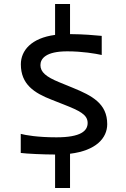

<svg xmlns="http://www.w3.org/2000/svg" viewBox="-20 -767 623 953"><path d="M327.6 166V-3.9C456.5 -19.5 512.2 -81.5 512.2 -150.9C512.2 -252.9 437.5 -292 340.8 -331.5L273.9 -358.9C208.5 -385.7 180.7 -409.2 180.7 -443.8C180.7 -475.6 207 -512.2 314 -512.2C388.7 -512.2 453.6 -501 484.9 -494.1V-588.9C448.2 -592.3 396.5 -597.2 327.6 -597.7V-747.1H253.4V-593.8C135.3 -578.1 83.5 -516.1 83.5 -447.8C83.5 -348.6 149.4 -305.7 236.3 -272L295.9 -248.5C375 -217.3 415 -198.2 415 -156.7C415 -117.2 380.9 -85.4 260.3 -85.4C166.5 -85.4 106.4 -96.2 83 -102.5V-7.8C112.8 -3.9 196.3 0 253.4 0V166Z"/></svg>

Font: Inder
Style: Regular
Weight: 400
Designer: Irina Smirnova
Foundry: Irina Smirnova
Version: Version 1.001